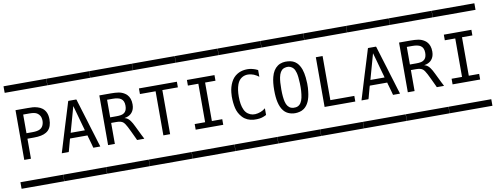

<svg xmlns="http://www.w3.org/2000/svg" viewBox="-62 -1021 3562 1380"><g transform="rotate(-10 1719.0 -331.0)"><path d="M2.4 -4.4Q2.4 -4.4 8.3 -4.4H23.4H80.1H241.7H291H306.2Q306.2 -4.4 313 -4.4Q313.5 -3.9 313.5 -2V5.9V34.2V41Q313.5 41 313.5 43.5Q313.5 43.5 308.1 43.5H293.9H237.8H75.2H24.9H9.8Q9.8 43.5 2.9 43.5Q2 43 2 41V33.2V4.9V-2Q2 -3.9 2.4 -4.4ZM106 -480V-343.8H150.9Q186.5 -343.8 205.6 -354Q221.7 -362.8 229 -380.6Q236.3 -398.4 234.9 -418.5Q233.9 -435.5 227.5 -447.3Q220.2 -460.9 206.1 -469.7Q189 -480 152.8 -480ZM2.4 -704.6H8.3H23.4H80.1H241.7H291H306.2Q306.2 -704.6 313 -704.6Q313.5 -704.1 313.5 -702.1V-693.8V-666V-659.2Q313.5 -659.2 313.5 -656.7Q313.5 -656.7 308.1 -656.7H293.9H237.8H75.2H24.9H9.8Q9.8 -656.7 2.9 -656.7Q2 -657.2 2 -659.2V-667V-695.3V-702.1Q2 -704.1 2.4 -704.6ZM57.1 -520.5H145.5Q168.5 -520.5 182.9 -519.5Q197.3 -518.6 216.8 -512.9Q236.3 -507.3 250.5 -496.6Q286.1 -469.7 286.1 -413.6Q286.1 -361.3 259.3 -334.5Q252.4 -327.6 243.2 -322.3Q213.4 -303.7 152.3 -303.7H106V-157.7H57.1Z M314.9 -4.4Q314.9 -4.4 320.8 -4.4H335.9H392.6H554.2H603.5H618.7Q618.7 -4.4 625.5 -4.4Q626 -3.9 626 -2V5.9V34.2V41Q626 41 626 43.5Q626 43.5 620.6 43.5H606.4H550.3H387.7H337.4H322.3Q322.3 43.5 315.4 43.5Q314.5 43 314.5 41V33.2V4.9V-2Q314.5 -3.9 314.9 -4.4ZM471.2 -477.1 419.4 -291.5H522.9L519.5 -304.7L511.7 -332L487.8 -418.5L476.6 -458.5L473.1 -471.2ZM314.9 -704.6Q314.9 -704.6 320.8 -704.6H335.9H392.6H554.2H603.5H618.7Q618.7 -704.6 625.5 -704.6Q626 -704.1 626 -702.1V-693.8V-666V-659.2Q626 -659.2 626 -656.7Q626 -656.7 620.6 -656.7H606.4H550.3H387.7H337.4H322.3Q322.3 -656.7 315.4 -656.7Q314.5 -657.2 314.5 -659.2V-667V-695.3V-702.1Q314.5 -704.1 314.9 -704.6ZM331.1 -157.7Q331.5 -161.6 333.5 -167Q334.5 -170.4 336.7 -177Q338.9 -183.6 339.8 -187Q349.6 -220.7 357.9 -246.6Q366.7 -275.9 384.8 -335Q402.8 -394 412.1 -423.3Q428.7 -477.1 433.6 -493.2Q434.6 -496.6 436.5 -503.2Q438.5 -509.8 439.5 -512.7Q440.9 -519 441.9 -520Q442.4 -520.5 445.8 -520.5H456.1H486.8H496.1H498Q500.5 -521 500.5 -520.5L502.9 -515.6Q504.4 -511.7 507.8 -499Q510.7 -488.3 517.8 -466.6Q524.9 -444.8 527.8 -433.6Q531.2 -422.4 535.2 -409.7Q539.1 -397 543.9 -381.3Q548.8 -365.7 551.3 -357.4Q556.6 -338.9 567.9 -302Q579.1 -265.1 585 -246.6Q593.3 -220.7 603 -187Q604 -183.6 606.2 -177Q608.4 -170.4 609.4 -167Q611.3 -161.6 611.8 -157.7H561Q560.5 -161.6 558.6 -167Q557.6 -169.4 556.6 -174.3Q555.7 -179.2 554.7 -181.6L541.5 -228.5Q540.5 -231.4 538.8 -237.1Q537.1 -242.7 536.6 -245.6Q536.6 -246.1 536.4 -247.6Q536.1 -249 535.6 -250.2Q535.2 -251.5 534.7 -252H528.8H514.6H460H421.4H411.6H408.2L406.2 -246.6Q405.3 -244.1 404.1 -239.5Q402.8 -234.9 402.3 -232.4Q399.9 -223.6 395 -205.8Q390.1 -188 387.7 -178.7Q387.2 -176.3 385.7 -171.1Q384.3 -166 383.3 -163.1Q381.8 -158.2 381.3 -157.7H377.9H368.2Z M627.4 -4.4Q627.4 -4.4 633.3 -4.4H648.4H705.1H866.7H916H931.2Q931.2 -4.4 938 -4.4Q938.5 -3.9 938.5 -2V5.9V34.2V41Q938.5 41 938.5 43.5Q938.5 43.5 933.1 43.5H918.9H862.8H700.2H649.9H634.8Q634.8 43.5 627.9 43.5Q627 43 627 41V33.2V4.9V-2Q627 -3.9 627.4 -4.4ZM718.3 -480V-351.6H765.1Q799.3 -351.6 814.5 -359.9Q823.2 -365.2 828.1 -370.6Q841.3 -385.7 841.3 -416Q841.3 -452.1 818.4 -467.3Q798.8 -480 758.8 -480ZM627.4 -704.6Q627.4 -704.6 633.3 -704.6H648.4H705.1H866.7H916H931.2Q931.2 -704.6 938 -704.6Q938.5 -704.1 938.5 -702.1V-693.8V-666V-659.2Q938.5 -659.2 938.5 -656.7Q938.5 -656.7 933.1 -656.7H918.9H862.8H700.2H649.9H634.8Q634.8 -656.7 627.9 -656.7Q627 -657.2 627 -659.2V-667V-695.3V-702.1Q627 -704.1 627.4 -704.6ZM668.9 -520.5H752Q785.2 -520.5 808.6 -516.8Q832 -513.2 852.5 -500Q862.3 -493.7 868.2 -487.3Q893.1 -461.9 893.1 -415.5Q893.1 -379.4 874 -356.9Q859.9 -339.8 835.4 -332.5Q833.5 -332 827.6 -330.8Q821.8 -329.6 818.8 -328.6Q823.2 -328.1 829.6 -325.2Q847.7 -317.4 861.3 -297.4Q871.6 -283.7 884.8 -255.9Q895.5 -234.4 908.7 -207Q911.1 -202.1 913.8 -196.5Q916.5 -190.9 919.9 -184.1Q923.3 -177.2 925.3 -173.8Q925.8 -172.4 929 -166.5Q932.1 -160.6 933.1 -157.7H894.5H884.8H880.9Q880.4 -157.7 878.9 -161.1Q877 -164.1 875.5 -168.9Q873.5 -173.3 869.4 -181.9Q865.2 -190.4 863.3 -194.8Q860.4 -201.2 849.1 -224.9Q837.9 -248.5 831.5 -260.7Q817.4 -288.1 805.2 -298.3Q790.5 -311 754.9 -311H718.3V-157.7H668.9Z M939.9 -704.6Q939.9 -704.6 945.8 -704.6H960.9H1017.6H1179.2H1228.5H1243.7Q1243.7 -704.6 1250.5 -704.6Q1251 -704.1 1251 -702.1V-693.8V-666V-659.2Q1251 -659.2 1251 -656.7Q1251 -656.7 1245.6 -656.7H1231.4H1175.3H1012.7H962.4H947.3Q947.3 -656.7 940.4 -656.7Q939.5 -657.2 939.5 -659.2V-667V-695.3V-702.1Q939.5 -704.1 939.9 -704.6ZM958 -520.5H1234.9V-479.5H1121.6V-157.7H1072.3V-479.5H958ZM939.9 -4.4Q939.9 -4.4 945.8 -4.4H960.9H1017.6H1179.2H1228.5H1243.7Q1243.7 -4.4 1250.5 -4.4Q1251 -3.9 1251 -2V5.9V34.2V41Q1251 41 1251 43.5Q1251 43.5 1245.6 43.5H1231.4H1175.3H1012.7H962.4H947.3Q947.3 43.5 940.4 43.5Q939.5 43 939.5 41V33.2V4.9V-2Q939.5 -3.9 939.9 -4.4Z M1252.4 -704.6Q1252.4 -704.6 1258.3 -704.6H1273.4H1330.1H1491.7H1541H1556.2Q1556.2 -704.6 1563 -704.6Q1563.5 -704.1 1563.5 -702.1V-693.8V-666V-659.2Q1563.5 -659.2 1563.5 -656.7Q1563.5 -656.7 1558.1 -656.7H1543.9H1487.8H1325.2H1274.9H1259.8Q1259.8 -656.7 1252.9 -656.7Q1252 -657.2 1252 -659.2V-667V-695.3V-702.1Q1252 -704.1 1252.4 -704.6ZM1308.1 -520.5H1509.3V-479.5H1433.6V-198.7H1509.3V-157.7H1308.1V-198.7H1384.3V-479.5H1308.1ZM1252.4 -4.4Q1252.4 -4.4 1258.3 -4.4H1273.4H1330.1H1491.7H1541H1556.2Q1556.2 -4.4 1563 -4.4Q1563.5 -3.9 1563.5 -2V5.9V34.2V41Q1563.5 41 1563.5 43.5Q1563.5 43.5 1558.1 43.5H1543.9H1487.8H1325.2H1274.9H1259.8Q1259.8 43.5 1252.9 43.5Q1252 43 1252 41V33.2V4.9V-2Q1252 -3.9 1252.4 -4.4Z M1564.9 -704.6Q1564.9 -704.6 1570.8 -704.6H1585.9H1642.6H1804.2H1853.5H1868.7Q1868.7 -704.6 1875.5 -704.6Q1876 -704.1 1876 -702.1V-693.8V-666V-659.2Q1876 -659.2 1876 -656.7Q1876 -656.7 1870.6 -656.7H1856.4H1800.3H1637.7H1587.4H1572.3Q1572.3 -656.7 1565.4 -656.7Q1564.5 -657.2 1564.5 -659.2V-667V-695.3V-702.1Q1564.5 -704.1 1564.9 -704.6ZM1824.7 -222.7V-187V-177.7Q1824.7 -177.7 1824.7 -174.3Q1824.2 -173.8 1822.3 -172.9L1816.4 -169.9Q1803.2 -163.6 1790.5 -160.2Q1777.3 -156.2 1755.4 -155.3Q1703.6 -152.8 1668.5 -177.2Q1658.2 -184.1 1648.9 -194.8Q1623 -223.6 1614 -261.5Q1605 -299.3 1605 -348.1Q1605 -357.9 1606.9 -376.5Q1610.8 -416 1627.7 -450Q1644.5 -483.9 1674.8 -502Q1699.7 -517.1 1731.9 -520.3Q1764.2 -523.4 1792 -514.6Q1806.2 -510.7 1816.9 -505.4L1822.3 -502.9L1823.2 -502.4Q1824.2 -502 1824.7 -501.5V-497.6V-488.3V-452.6Q1822.3 -454.1 1817.1 -458Q1812 -461.9 1808.6 -463.9Q1788.6 -476.1 1769 -480Q1721.2 -490.2 1689.9 -461.4Q1675.8 -448.2 1667 -424.3Q1654.3 -389.2 1654.3 -336.4Q1654.3 -277.3 1670.9 -241.7Q1680.2 -220.2 1697.8 -208Q1728 -186.5 1768.6 -195.8Q1791.5 -200.7 1807.1 -210.4Q1810.5 -212.9 1816.7 -217Q1822.8 -221.2 1824.7 -222.7ZM1564.9 -4.4H1570.8H1585.9H1642.6H1804.2H1853.5H1868.7H1875.5Q1876 -3.9 1876 -2V5.9V34.2V41V43.5H1870.6H1856.4H1800.3H1637.7H1587.4H1572.3H1565.4Q1564.5 43 1564.5 41V33.2V4.9V-2Q1564.5 -3.9 1564.9 -4.4Z M1877.4 -4.4Q1877.4 -4.4 1883.3 -4.4H1898.4H1955.1H2116.7H2166H2181.2Q2181.2 -4.4 2188 -4.4Q2188.5 -3.9 2188.5 -2V5.9V34.2V41Q2188.5 41 2188.5 43.5Q2188.5 43.5 2183.1 43.5H2168.9H2112.8H1950.2H1899.9H1884.8Q1884.8 43.5 1877.9 43.5Q1877 43 1877 41V33.2V4.9V-2Q1877 -3.9 1877.4 -4.4ZM2028.8 -487.3Q2014.2 -485.4 2005.4 -481Q1979.5 -467.3 1970.7 -422.9Q1964.4 -391.6 1964.4 -335.4Q1964.4 -277.8 1973.1 -244.1Q1978 -224.6 1987.3 -212.4Q2007.3 -186 2043.5 -190.9Q2051.3 -191.4 2059.1 -194.8Q2086.9 -207 2096.7 -252Q2106 -298.3 2103.5 -356.4Q2101.6 -408.2 2094.7 -433.1Q2088.4 -456.5 2078.1 -468.3Q2069.3 -478.5 2055.9 -483.9Q2042.5 -489.3 2028.8 -487.3ZM1877.4 -704.6H1883.3H1898.4H1955.1H2116.7H2166H2181.2Q2181.2 -704.6 2188 -704.6Q2188.5 -704.1 2188.5 -702.1V-693.8V-666V-659.2Q2188.5 -659.2 2188.5 -656.7Q2188.5 -656.7 2183.1 -656.7H2168.9H2112.8H1950.2H1899.9H1884.8Q1884.8 -656.7 1877.9 -656.7Q1877 -657.2 1877 -659.2V-667V-695.3V-702.1Q1877 -704.1 1877.4 -704.6ZM2025.9 -526.9Q2030.3 -527.3 2045.4 -526.4Q2085 -523.9 2109.4 -500Q2127.9 -481.9 2139.6 -450.2Q2148.9 -422.9 2152.3 -389.6Q2155.3 -360.4 2155.3 -345.2Q2155.3 -323.7 2154.8 -313.5Q2154.3 -305.7 2152.3 -287.6Q2143.6 -201.7 2098.6 -168.9Q2090.8 -163.6 2082.5 -159.7Q2068.8 -153.8 2050.8 -151.4Q2022 -147.5 1994.9 -156.2Q1967.8 -165 1950.7 -186Q1930.7 -210.4 1921.4 -251Q1913.1 -286.1 1913.1 -338.9Q1913.1 -395.5 1923.3 -434.1Q1936.5 -485.4 1969.7 -508.8Q1985.8 -520.5 2005.9 -524.4Q2009.8 -525.4 2016.6 -525.9Q2023.4 -526.4 2025.9 -526.9Z M2189.9 -704.6Q2189.9 -704.6 2195.8 -704.6H2210.9H2267.6H2429.2H2478.5H2493.7Q2493.7 -704.6 2500.5 -704.6Q2501 -704.1 2501 -702.1V-693.8V-666V-659.2Q2501 -659.2 2501 -656.7Q2501 -656.7 2495.6 -656.7H2481.4H2425.3H2262.7H2212.4H2197.3Q2197.3 -656.7 2190.4 -656.7Q2189.5 -657.2 2189.5 -659.2V-667V-695.3V-702.1Q2189.5 -704.1 2189.9 -704.6ZM2249 -520.5H2298.3V-198.7H2473.1V-157.7H2249ZM2189.9 -4.4Q2189.9 -4.4 2195.8 -4.4H2210.9H2267.6H2429.2H2478.5H2493.7Q2493.7 -4.4 2500.5 -4.4Q2501 -3.9 2501 -2V5.9V34.2V41Q2501 41 2501 43.5Q2501 43.5 2495.6 43.5H2481.4H2425.3H2262.7H2212.4H2197.3Q2197.3 43.5 2190.4 43.5Q2189.5 43 2189.5 41V33.2V4.9V-2Q2189.5 -3.9 2189.9 -4.4Z M2502.4 -4.4Q2502.4 -4.4 2508.3 -4.4H2523.4H2580.1H2741.7H2791H2806.2Q2806.2 -4.4 2813 -4.4Q2813.5 -3.9 2813.5 -2V5.9V34.2V41Q2813.5 41 2813.5 43.5Q2813.5 43.5 2808.1 43.5H2793.9H2737.8H2575.2H2524.9H2509.8Q2509.8 43.5 2502.9 43.5Q2502 43 2502 41V33.2V4.9V-2Q2502 -3.9 2502.4 -4.4ZM2658.7 -477.1 2606.9 -291.5H2710.4L2707 -304.7L2699.2 -332L2675.3 -418.5L2664.1 -458.5L2660.6 -471.2ZM2502.4 -704.6Q2502.4 -704.6 2508.3 -704.6H2523.4H2580.1H2741.7H2791H2806.2Q2806.2 -704.6 2813 -704.6Q2813.5 -704.1 2813.5 -702.1V-693.8V-666V-659.2Q2813.5 -659.2 2813.5 -656.7Q2813.5 -656.7 2808.1 -656.7H2793.9H2737.8H2575.2H2524.9H2509.8Q2509.8 -656.7 2502.9 -656.7Q2502 -657.2 2502 -659.2V-667V-695.3V-702.1Q2502 -704.1 2502.4 -704.6ZM2518.6 -157.7Q2519 -161.6 2521 -167Q2522 -170.4 2524.2 -177Q2526.4 -183.6 2527.3 -187Q2537.1 -220.7 2545.4 -246.6Q2554.2 -275.9 2572.3 -335Q2590.3 -394 2599.6 -423.3Q2616.2 -477.1 2621.1 -493.2Q2622.1 -496.6 2624 -503.2Q2626 -509.8 2627 -512.7Q2628.4 -519 2629.4 -520Q2629.9 -520.5 2633.3 -520.5H2643.6H2674.3H2683.6H2685.5Q2688 -521 2688 -520.5L2690.4 -515.6Q2691.9 -511.7 2695.3 -499Q2698.2 -488.3 2705.3 -466.6Q2712.4 -444.8 2715.3 -433.6Q2718.8 -422.4 2722.7 -409.7Q2726.6 -397 2731.4 -381.3Q2736.3 -365.7 2738.8 -357.4Q2744.1 -338.9 2755.4 -302Q2766.6 -265.1 2772.5 -246.6Q2780.8 -220.7 2790.5 -187Q2791.5 -183.6 2793.7 -177Q2795.9 -170.4 2796.9 -167Q2798.8 -161.6 2799.3 -157.7H2748.5Q2748 -161.6 2746.1 -167Q2745.1 -169.4 2744.1 -174.3Q2743.2 -179.2 2742.2 -181.6L2729 -228.5Q2728 -231.4 2726.3 -237.1Q2724.6 -242.7 2724.1 -245.6Q2724.1 -246.1 2723.9 -247.6Q2723.6 -249 2723.1 -250.2Q2722.7 -251.5 2722.2 -252H2716.3H2702.1H2647.5H2608.9H2599.1H2595.7L2593.8 -246.6Q2592.8 -244.1 2591.6 -239.5Q2590.3 -234.9 2589.8 -232.4Q2587.4 -223.6 2582.5 -205.8Q2577.6 -188 2575.2 -178.7Q2574.7 -176.3 2573.2 -171.1Q2571.8 -166 2570.8 -163.1Q2569.3 -158.2 2568.8 -157.7H2565.4H2555.7Z M2814.9 -4.4Q2814.9 -4.4 2820.8 -4.4H2835.9H2892.6H3054.2H3103.5H3118.7Q3118.7 -4.4 3125.5 -4.4Q3126 -3.9 3126 -2V5.9V34.2V41Q3126 41 3126 43.5Q3126 43.5 3120.6 43.5H3106.4H3050.3H2887.7H2837.4H2822.3Q2822.3 43.5 2815.4 43.5Q2814.5 43 2814.5 41V33.2V4.9V-2Q2814.5 -3.9 2814.9 -4.4ZM2905.8 -480V-351.6H2952.6Q2986.8 -351.6 3002 -359.9Q3010.7 -365.2 3015.6 -370.6Q3028.8 -385.7 3028.8 -416Q3028.8 -452.1 3005.9 -467.3Q2986.3 -480 2946.3 -480ZM2814.9 -704.6Q2814.9 -704.6 2820.8 -704.6H2835.9H2892.6H3054.2H3103.5H3118.7Q3118.7 -704.6 3125.5 -704.6Q3126 -704.1 3126 -702.1V-693.8V-666V-659.2Q3126 -659.2 3126 -656.7Q3126 -656.7 3120.6 -656.7H3106.4H3050.3H2887.7H2837.4H2822.3Q2822.3 -656.7 2815.4 -656.7Q2814.5 -657.2 2814.5 -659.2V-667V-695.3V-702.1Q2814.5 -704.1 2814.9 -704.6ZM2856.4 -520.5H2939.5Q2972.7 -520.5 2996.1 -516.8Q3019.5 -513.2 3040 -500Q3049.8 -493.7 3055.7 -487.3Q3080.6 -461.9 3080.6 -415.5Q3080.6 -379.4 3061.5 -356.9Q3047.4 -339.8 3022.9 -332.5Q3021 -332 3015.1 -330.8Q3009.3 -329.6 3006.3 -328.6Q3010.7 -328.1 3017.1 -325.2Q3035.2 -317.4 3048.8 -297.4Q3059.1 -283.7 3072.3 -255.9Q3083 -234.4 3096.2 -207Q3098.6 -202.1 3101.3 -196.5Q3104 -190.9 3107.4 -184.1Q3110.8 -177.2 3112.8 -173.8Q3113.3 -172.4 3116.5 -166.5Q3119.6 -160.6 3120.6 -157.7H3082H3072.3H3068.4Q3067.9 -157.7 3066.4 -161.1Q3064.5 -164.1 3063 -168.9Q3061 -173.3 3056.9 -181.9Q3052.7 -190.4 3050.8 -194.8Q3047.9 -201.2 3036.6 -224.9Q3025.4 -248.5 3019 -260.7Q3004.9 -288.1 2992.7 -298.3Q2978 -311 2942.4 -311H2905.8V-157.7H2856.4Z M3127.4 -704.6Q3127.4 -704.6 3133.3 -704.6H3148.4H3205.1H3366.7H3416H3431.2Q3431.2 -704.6 3438 -704.6Q3438.5 -704.1 3438.5 -702.1V-693.8V-666V-659.2Q3438.5 -659.2 3438.5 -656.7Q3438.5 -656.7 3433.1 -656.7H3418.9H3362.8H3200.2H3149.9H3134.8Q3134.8 -656.7 3127.9 -656.7Q3127 -657.2 3127 -659.2V-667V-695.3V-702.1Q3127 -704.1 3127.4 -704.6ZM3183.1 -520.5H3384.3V-479.5H3308.6V-198.7H3384.3V-157.7H3183.1V-198.7H3259.3V-479.5H3183.1ZM3127.4 -4.4Q3127.4 -4.4 3133.3 -4.4H3148.4H3205.1H3366.7H3416H3431.2Q3431.2 -4.4 3438 -4.4Q3438.5 -3.9 3438.5 -2V5.9V34.2V41Q3438.5 41 3438.5 43.5Q3438.5 43.5 3433.1 43.5H3418.9H3362.8H3200.2H3149.9H3134.8Q3134.8 43.5 3127.9 43.5Q3127 43 3127 41V33.2V4.9V-2Q3127 -3.9 3127.4 -4.4Z"/></g></svg>

Font: ERD_A
Style: Medium
Weight: 500
Version: Version 001.000